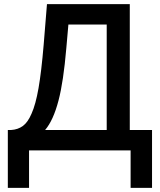

<svg xmlns="http://www.w3.org/2000/svg" viewBox="-20 -730 776 932"><path d="M121 182V0H614V182H718V-99H610V-710H208L192 -513Q181 -382 167 -302Q153 -222 133 -178Q115 -136 91 -118.5Q67 -101 34 -99H18V182ZM264 -242Q288 -333 302 -497L312 -611H498V-99H199Q239 -146 264 -242Z"/></svg>

Font: RT Raleway SemiBold
Style: Regular
Weight: 400
Designer: Matt McInerney, Pablo Impallari, Rodrigo Fuenzalida — Edited by Milan Moffatt in April 2016
Foundry: Matt McInerney, Pablo Impallari, Rodrigo Fuenzalida — Edited by Milan Moffatt in April 2016
Version: Version 3.001